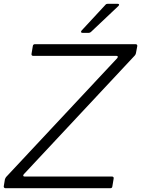

<svg xmlns="http://www.w3.org/2000/svg" viewBox="-37 -997 748 1017"><path d="M558 -9Q557 0 547 0H-8Q-12 0 -15 -3Q-18 -6 -17 -11L-11 -47Q-9 -53 -5 -59L584 -689Q587 -694 587 -696Q587 -701 579 -701H139Q134 -701 131.5 -704Q129 -707 130 -712L137 -754Q139 -763 148 -763H681Q686 -763 688.5 -760Q691 -757 690 -752L683 -715Q682 -709 677 -703L89 -74Q86 -70 86 -67Q86 -62 94 -62H556Q561 -62 563.5 -59Q566 -56 565 -51ZM400 -823Q394 -823 392.5 -826.5Q391 -830 395 -835L522 -972Q526 -977 534 -977H585Q592 -977 593.5 -973.5Q595 -970 590 -965L445 -828Q440 -823 433 -823Z"/></svg>

Font: Open Sauce Two Light Italic
Style: Regular
Weight: 300
Italic angle: -10°
Designer: Alfredo Marco Pradil
Foundry: Creative Sauce Fz LLC
Version: Version 1.477